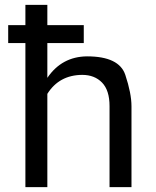

<svg xmlns="http://www.w3.org/2000/svg" viewBox="-20 -770 640 790"><path d="M521 -332.5V0H430.7V-333.5Q430.7 -398.4 399.9 -430.2Q369.1 -461.9 318.4 -461.9Q223.6 -461.4 174.8 -383.8V0H84.5V-592.8H13.7V-666.5H84.5V-750H174.8V-666.5H324.7V-592.8H174.8V-449.7Q234.4 -537.1 337.9 -538.1Q470.2 -538.1 495.6 -461.9Q521 -385.7 521 -332.5Z"/></svg>

Font: RobotoMono-Regular
Style: Regular
Weight: 400
Designer: Google
Version: Version 2.000985; 2015; ttfautohint (v1.3)